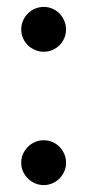

<svg xmlns="http://www.w3.org/2000/svg" viewBox="-20 -514 251 552"><path d="M169.9 -429.2Q169.9 -416 164.8 -404.3Q159.7 -392.6 151.1 -384Q142.6 -375.5 130.9 -370.4Q119.1 -365.2 106 -365.2Q92.3 -365.2 80.6 -370.4Q68.8 -375.5 60.1 -384Q51.3 -392.6 46.1 -404.3Q41 -416 41 -429.2Q41 -442.4 46.1 -454.3Q51.3 -466.3 60.1 -475.1Q68.8 -483.9 80.6 -489Q92.3 -494.1 106 -494.1Q119.1 -494.1 130.9 -489Q142.6 -483.9 151.1 -475.1Q159.7 -466.3 164.8 -454.3Q169.9 -442.4 169.9 -429.2ZM169.9 -45.9Q169.9 -32.7 164.8 -21.2Q159.7 -9.8 151.1 -1Q142.6 7.8 130.9 12.9Q119.1 18.1 106 18.1Q92.3 18.1 80.6 12.9Q68.8 7.8 60.1 -1Q51.3 -9.8 46.1 -21.2Q41 -32.7 41 -45.9Q41 -59.6 46.1 -71.3Q51.3 -83 60.1 -91.8Q68.8 -100.6 80.6 -105.7Q92.3 -110.8 106 -110.8Q119.1 -110.8 130.9 -105.7Q142.6 -100.6 151.1 -91.8Q159.7 -83 164.8 -71.3Q169.9 -59.6 169.9 -45.9Z"/></svg>

Font: Rum Raisin
Style: Regular
Weight: 400
Designer: Astigmatic (AOETI)
Foundry: Astigmatic (AOETI)
Version: Version 1.000